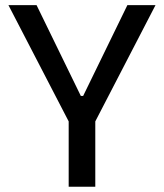

<svg xmlns="http://www.w3.org/2000/svg" viewBox="-20 -713 626 733"><path d="M242.2 0V-249.5L12.2 -693.4H119.6L288.6 -346.7H297.4L466.3 -693.4H573.7L343.8 -249.5V0Z"/></svg>

Font: Cascadia Code NF
Style: Regular
Weight: 400
Monospace: yes
Designer: Aaron Bell
Foundry: Saja Typeworks
Version: Version 2404.023; ttfautohint (v1.8.4)